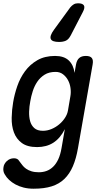

<svg xmlns="http://www.w3.org/2000/svg" viewBox="-38 -900 658 1167"><path d="M356 -115Q342 -87 324.5 -66.5Q307 -46 286 -32.5Q265 -19 240 -12.5Q215 -6 188 -6Q128 -6 94.5 -31Q61 -56 46.5 -95.5Q32 -135 33 -184Q34 -233 42 -279Q50 -327 67 -376.5Q84 -426 114 -467Q144 -508 189 -534Q234 -560 297 -560Q351 -560 380 -532.5Q409 -505 415 -457L424 -508Q429 -535 443.5 -547.5Q458 -560 484 -560Q510 -560 520 -547.5Q530 -535 525 -508L436 0Q425 64 405 110.5Q385 157 353.5 187.5Q322 218 276.5 232.5Q231 247 166 247Q133 247 105.5 240Q78 233 56 221Q34 209 17.5 193.5Q1 178 -9 160Q-15 151 -17 139.5Q-19 128 -17 118Q-16 107 -10.5 97Q-5 87 3.5 79Q12 71 23 66.5Q34 62 47 62Q58 62 66 66Q74 70 79 79Q88 91 97.5 103.5Q107 116 120.5 125.5Q134 135 153 141Q172 147 198 147Q223 147 245 139Q267 131 285 113.5Q303 96 316 68.5Q329 41 336 0ZM223 -105Q249 -105 274.5 -115.5Q300 -126 321 -143.5Q342 -161 356.5 -183Q371 -205 375 -228L390 -316Q394 -339 390.5 -365Q387 -391 375.5 -412.5Q364 -434 345 -448.5Q326 -463 300 -463Q260 -463 233 -446Q206 -429 188.5 -403Q171 -377 161 -345.5Q151 -314 146 -284Q140 -253 139 -221.5Q138 -190 145 -164Q152 -138 170.5 -121.5Q189 -105 223 -105ZM321 -645Q278 -645 270.5 -663.5Q263 -682 290 -719L389 -855Q399 -867 410 -873.5Q421 -880 436 -880Q464 -880 472 -867Q480 -854 465 -826L392 -685Q379 -660 362 -652.5Q345 -645 321 -645Z"/></svg>

Font: Maple Mono Medium
Style: Italic
Weight: 500
Italic angle: -10°
Monospace: yes
Designer: subframe7536
Version: Version 7.000